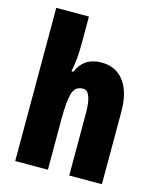

<svg xmlns="http://www.w3.org/2000/svg" viewBox="-114 -840 757 920"><g transform="rotate(15 264.5 -380.0)"><path d="M212 -621Q212 -587 209 -552.5Q206 -518 199 -485H208Q241 -563 328 -563Q400 -563 440 -510Q480 -457 480 -360V0H318V-308Q318 -419 275 -419Q235 -419 223.5 -379Q212 -339 212 -253V0H50V-760H212Z"/></g></svg>

Font: Noto Sans Khmer UI ExtraCondensed Black
Style: Regular
Weight: 900
Width: 2
Designer: Danh Hong and the Monotype Design Team
Foundry: Monotype Imaging Inc.
Version: Version 2.002; ttfautohint (v1.8.4.7-5d5b)